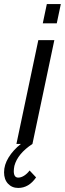

<svg xmlns="http://www.w3.org/2000/svg" viewBox="-68 -710 320 947"><path d="M232 -690 212 -595H143L163 -690ZM3 108Q0 123 0 134Q0 166 22 166Q36 166 51 156.5Q66 147 78 131L110 165Q74 217 22 217Q-9 217 -28.5 196Q-48 175 -48 140Q-48 103 -25.5 66.5Q-3 30 35 0H13L121 -512H200L92 0Q19 48 3 108Z"/></svg>

Font: Decalotype
Style: Italic
Weight: 400
Italic angle: -12°
Designer: Alfredo Marco Pradil
Foundry: Alfredo Marco Pradil
Version: Version 1.0